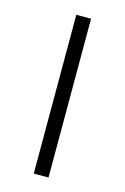

<svg xmlns="http://www.w3.org/2000/svg" viewBox="-89 -576 405 620"><g transform="rotate(15 113.0 -265.5)"><path d="M137.2 0H87.9V-530.8H137.2Z"/></g></svg>

Font: Open Sans Light
Style: Regular
Weight: 300
Designer: Monotype Design Team
Foundry: Monotype Imaging Inc.
Version: Version 3.000; ttfautohint (v1.8.4)